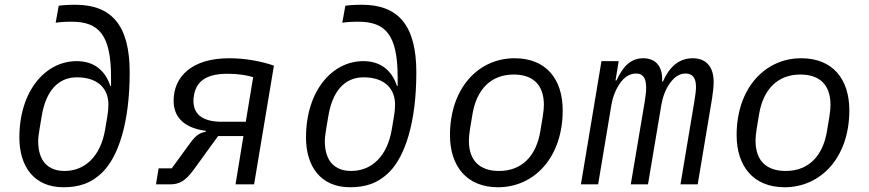

<svg xmlns="http://www.w3.org/2000/svg" viewBox="-20 -772 3641 804"><path d="M245 12.1C307.2 12.1 360.1 -2.1 410.2 -51.8C475.9 -117.9 523.1 -258.9 523.1 -469.1C523.1 -669 445 -752.1 295.1 -752.1C264.9 -752.1 236.9 -750 225.9 -747.9L213.1 -676.8C226.9 -679 247.9 -681.1 279.8 -681.1C394.2 -681.1 445 -626.1 445 -448.2V-411.9H442.1C420.1 -478 372.9 -516 301.1 -516C170.1 -516 61.1 -391 61.1 -196C61.1 -74.9 122.9 12.1 245 12.1ZM139.9 -181.1C139.9 -195 142 -209.9 146 -234L154.8 -286.9C171.9 -388.8 221.9 -448.2 301.8 -448.2C394.2 -448.2 433.9 -397 433.9 -334.9C433.9 -312.9 431.1 -294 429 -282L420.1 -229C400.9 -116.1 334.9 -56.1 250 -56.1C182.9 -56.1 139.9 -95.9 139.9 -181.1Z M633.2 0H691.1C729 0 755 -12.1 790.1 -60L893.1 -202.1H999.3L966.3 0H1044L1127.1 -497.2C1075.3 -514.9 1009.2 -528.1 939.3 -528.1C782.3 -528.1 707 -449.9 707 -350.1C707 -282 750 -236.2 842 -224.1L841.3 -220.2C815 -215.9 798.3 -203.1 776.3 -172.9L699.2 -67.1H644.2ZM790.1 -350.1C790.1 -355.8 790.1 -361.2 792.3 -372.9C802.2 -431.1 843 -463.1 933.2 -463.1C977.3 -463.1 1014.2 -457 1040.1 -448.9L1009.2 -262.1H910.2C833.1 -262.1 790.1 -289.1 790.1 -350.1Z M1445.3 12.1C1507.5 12.1 1560.4 -2.1 1610.4 -51.8C1676.1 -117.9 1723.4 -258.9 1723.4 -469.1C1723.4 -669 1645.2 -752.1 1495.4 -752.1C1465.2 -752.1 1437.1 -750 1426.1 -747.9L1413.4 -676.8C1427.2 -679 1448.2 -681.1 1480.1 -681.1C1594.5 -681.1 1645.2 -626.1 1645.2 -448.2V-411.9H1642.4C1620.4 -478 1573.2 -516 1501.4 -516C1370.4 -516 1261.4 -391 1261.4 -196C1261.4 -74.9 1323.2 12.1 1445.3 12.1ZM1340.2 -181.1C1340.2 -195 1342.3 -209.9 1346.2 -234L1355.1 -286.9C1372.2 -388.8 1422.2 -448.2 1502.1 -448.2C1594.5 -448.2 1634.2 -397 1634.2 -334.9C1634.2 -312.9 1631.4 -294 1629.3 -282L1620.4 -229C1601.2 -116.1 1535.2 -56.1 1450.3 -56.1C1383.2 -56.1 1340.2 -95.9 1340.2 -181.1Z M2065.3 12.1C2217.3 12.1 2336.3 -112.9 2336.3 -310C2336.3 -438.9 2268.5 -528.1 2134.6 -528.1C1983.3 -528.1 1864.3 -403.1 1864.3 -206C1864.3 -77.1 1933.6 12.1 2065.3 12.1ZM1943.5 -182.9C1943.5 -195 1944.6 -209.9 1948.5 -234L1958.5 -294C1975.5 -396 2034.4 -459.9 2131.4 -459.9C2208.5 -459.9 2257.5 -420.1 2257.5 -333.1C2257.5 -321 2256.4 -306.1 2252.5 -282L2242.5 -221.9C2225.5 -120 2166.5 -56.1 2069.6 -56.1C1992.5 -56.1 1943.5 -95.9 1943.5 -182.9Z M2484.7 0 2540.5 -334.2C2545.5 -364 2557.5 -397 2576.7 -424C2592.7 -447.1 2615.4 -464.1 2643.5 -464.1C2671.5 -464.1 2685.7 -447.1 2685.7 -404.8C2685.7 -388.8 2683.6 -370 2679.7 -345.9L2621.4 0H2693.5L2749.6 -334.2C2754.6 -364 2766.7 -398.1 2785.5 -424C2802.6 -447.1 2822.4 -464.1 2850.5 -464.1C2880.7 -464.1 2894.5 -445 2894.5 -408C2894.5 -394.2 2891.7 -370 2887.4 -345.9L2829.5 0H2901.6L2961.6 -359C2965.6 -383.2 2968.4 -410.2 2968.4 -429C2968.4 -491.8 2937.5 -528.1 2880.7 -528.1C2820.7 -528.1 2781.6 -489 2755.7 -430H2752.5C2756.4 -486.2 2731.5 -528.1 2673.7 -528.1C2616.5 -528.1 2585.6 -486.9 2561.4 -435H2557.5L2570.7 -516H2498.6L2412.6 0Z M3265.6 12.1C3417.6 12.1 3536.6 -112.9 3536.6 -310C3536.6 -438.9 3468.7 -528.1 3334.9 -528.1C3183.6 -528.1 3064.6 -403.1 3064.6 -206C3064.6 -77.1 3133.9 12.1 3265.6 12.1ZM3143.8 -182.9C3143.8 -195 3144.9 -209.9 3148.8 -234L3158.7 -294C3175.8 -396 3234.7 -459.9 3331.7 -459.9C3408.7 -459.9 3457.7 -420.1 3457.7 -333.1C3457.7 -321 3456.7 -306.1 3452.8 -282L3442.8 -221.9C3425.8 -120 3366.8 -56.1 3269.9 -56.1C3192.8 -56.1 3143.8 -95.9 3143.8 -182.9Z"/></svg>

Font: Margiela Mono Italic Italic
Style: Regular
Weight: 400
Designer: Mike Abbink, Paul van der Laan, Pieter van Rosmalen
Foundry: Bold Monday
Version: Version 2.003 2021